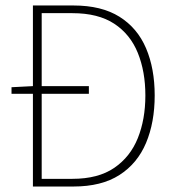

<svg xmlns="http://www.w3.org/2000/svg" viewBox="-20 -680 640 700"><path d="M100 0V-338H22V-362L100 -366V-660H248Q350 -660 415.5 -619Q481 -578 512.5 -504Q544 -430 544 -332Q544 -234 512.5 -159Q481 -84 415.5 -42Q350 0 248 0ZM132 -28H244Q338 -28 396.5 -68Q455 -108 482.5 -176.5Q510 -245 510 -332Q510 -419 482.5 -487Q455 -555 396.5 -593.5Q338 -632 244 -632H132V-366H304V-338H132Z"/></svg>

Font: Source Code Pro ExtraLight ExtraLight
Style: Regular
Weight: 250
Monospace: yes
Version: Version 1.018;hotconv 1.0.116;makeotfexe 2.5.65601